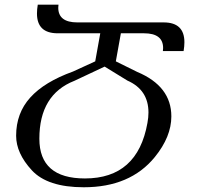

<svg xmlns="http://www.w3.org/2000/svg" viewBox="-20 -789 855 819"><path d="M342.3 -27.8Q566.9 -27.8 608.9 -264.6Q613.3 -288.1 613.3 -309.1Q613.3 -405.8 523.4 -445.3L426.3 -504.9L297.4 -444.3Q147.9 -385.7 147.9 -197.3Q147.9 -27.8 342.3 -27.8ZM337.4 9.8Q182.6 9.8 115.7 -62.7Q48.8 -135.3 48.8 -210Q48.8 -306.2 109.1 -373Q169.4 -439.9 291.5 -483.9L386.2 -527.3L407.7 -647H226.1Q137.7 -647 137.7 -731.4Q137.7 -748.5 141.1 -769H229.5L228.5 -756.3Q228.5 -693.4 310.1 -693.4H678.2Q766.6 -693.4 766.6 -608.9Q766.6 -591.8 763.2 -571.3H674.8L675.8 -584Q675.8 -647 594.2 -647H495.6L474.1 -527.3L564.9 -482.4Q710.9 -421.4 710.9 -292.5Q710.9 -205.6 640.1 -118.7Q535.2 9.8 337.4 9.8Z"/></svg>

Font: Kelvinch
Style: Italic
Weight: 400
Italic angle: -10°
Designer: Paul James Miller
Foundry: High-Logic / Made with FontCreator
Version: Version 3.40;July 22, 2017;FontCreator 11.0.0.2388 64-bit